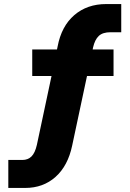

<svg xmlns="http://www.w3.org/2000/svg" viewBox="-20 -736 640 947"><path d="M21 191V53H90Q118 53 135.5 35.5Q153 18 162 -22L239 -384L270 -361H139V-492H291L257 -472L264 -506Q283 -607 346.5 -661.5Q410 -716 504 -716H578V-577H525Q487 -577 467.5 -559Q448 -541 439 -502L433 -472L410 -492H540V-361H390L414 -384L336 -18Q315 82 254 136.5Q193 191 104 191Z"/></svg>

Font: Mulish ExtraLight Black
Style: Regular
Weight: 900
Version: Version 3.603